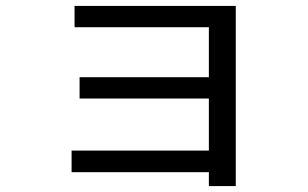

<svg xmlns="http://www.w3.org/2000/svg" viewBox="-20 -601 1040 649"><path d="M777 28H686V-19H222V-92H686V-268H249V-340H686V-509H232V-581H777Z"/></svg>

Font: NanumGothicCoding
Style: Regular
Weight: 400
Monospace: yes
Designer: Kwon Bruce; Nicolas Noh; Sung-woo Choi; Go-un Cha; Soo-hyun Park;
Foundry: NHN Corporation
Version: Version 2.000;PS 1;hotconv 1.0.49;makeotf.lib2.0.14853